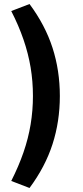

<svg xmlns="http://www.w3.org/2000/svg" viewBox="-20 -741 415 956"><path d="M127 195 36 160Q73 87 97 17.5Q121 -52 132.5 -121.5Q144 -191 144 -263Q144 -336 132.5 -405Q121 -474 97 -544Q73 -614 36 -686L127 -721Q205 -616 241.5 -503Q278 -390 278 -263Q278 -136 241.5 -23Q205 90 127 195Z"/></svg>

Font: Nunito Sans 8pt
Style: Bold
Weight: 700
Version: Version 3.101;gftools[0.9.27]